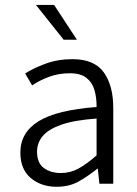

<svg xmlns="http://www.w3.org/2000/svg" viewBox="-20 -731 547 764"><path d="M205.6 12.2Q143.6 12.2 102.3 -22.7Q61 -57.6 61 -124Q61 -203.6 133.5 -248.5Q206.1 -293.5 364.3 -305.2Q364.7 -341.8 356 -372.3Q347.2 -402.8 324 -421.1Q300.8 -439.5 258.3 -439.5Q212.9 -439.5 173.8 -424.8Q134.8 -410.2 107.9 -391.1L80.1 -438.5Q110.4 -458.5 159.9 -477.1Q209.5 -495.6 268.1 -495.6Q355.5 -495.6 393.1 -442.9Q430.7 -390.1 430.7 -301.8V0H375.5L369.1 -59.6H367.2Q331.5 -30.8 293.7 -9.3Q255.9 12.2 205.6 12.2ZM222.2 -42.5Q259.8 -42.5 292.7 -60.5Q325.7 -78.6 364.3 -112.8V-259.3Q275.4 -252.9 223.6 -234.6Q171.9 -216.3 149.7 -189.2Q127.4 -162.1 127.4 -127.9Q127.4 -82.5 154.5 -62.5Q181.6 -42.5 222.2 -42.5ZM233.4 -572.8 123 -711.4H195.3L286.1 -572.8Z"/></svg>

Font: Varta Light Light
Style: Regular
Weight: 300
Version: Version 1.004